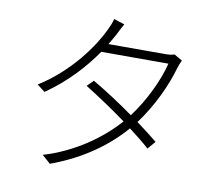

<svg xmlns="http://www.w3.org/2000/svg" viewBox="-88 -904 1176 1039"><g transform="rotate(10 500.0 -384.0)"><path d="M516 -781 457 -800C453 -780 440 -751 433 -737C389 -643 280 -485 111 -379L154 -346C272 -427 359 -526 419 -613H788C765 -520 709 -400 636 -303C562 -356 481 -409 407 -452L373 -418C445 -373 528 -318 603 -263C510 -157 369 -58 204 -9L250 32C428 -33 556 -130 644 -232C686 -200 725 -169 756 -141L793 -184C759 -212 720 -242 678 -273C755 -376 812 -500 840 -600C843 -610 851 -631 857 -642L812 -668C800 -663 784 -661 759 -661H450L482 -716C490 -733 504 -760 516 -781Z"/></g></svg>

Font: GenYoGothic2 TW L
Style: Regular
Weight: 300
Version: Version 2.100;PS 2.1;hotconv 16.6.51;makeotf.lib2.5.65220 DE